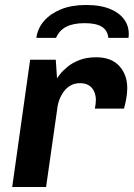

<svg xmlns="http://www.w3.org/2000/svg" viewBox="-20 -751 537 771"><path d="M29 0 101 -511H204L209 -436Q211 -440 221.5 -453.5Q232 -467 251.5 -483Q271 -499 299.5 -510Q328 -521 366 -521Q427 -521 459 -486Q491 -451 491 -397Q491 -375 486.5 -352Q482 -329 478 -315H361Q363 -324 364 -334Q365 -344 365 -350Q365 -367 358.5 -382.5Q352 -398 338 -407.5Q324 -417 301 -417Q280 -417 264 -408Q248 -399 237 -384.5Q226 -370 219 -352Q212 -334 210 -315L165 0ZM126 -599Q131 -637 156.5 -666.5Q182 -696 224.5 -713.5Q267 -731 325 -731Q386 -731 425.5 -713.5Q465 -696 483 -666.5Q501 -637 496 -599H415Q412 -629 389 -643.5Q366 -658 320 -658Q274 -658 246 -643.5Q218 -629 205 -599Z"/></svg>

Font: Chivo SemiBold
Style: Italic
Weight: 600
Italic angle: -8.05°
Designer: Hector Gatti
Foundry: Omnibus-Type
Version: Version 2.002